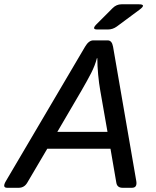

<svg xmlns="http://www.w3.org/2000/svg" viewBox="-57 -892 741 912"><path d="M404.3 -752Q376.5 -752 402.3 -777.8L478 -853.5Q496.1 -871.6 520 -871.6H602.5Q640.1 -871.6 606 -846.2L498 -766.1Q478.5 -752 456.1 -752ZM-22.9 0Q-47.9 0 -28.8 -32.2L347.2 -670.4Q364.7 -700.2 386.2 -700.2H454.6Q474.6 -700.2 480 -670.4L590.3 -32.2Q595.7 0 569.8 0H525.4Q499.5 0 495.6 -23.9L467.8 -185.5H167.5L72.3 -23.9Q58.1 0 31.7 0ZM215.3 -265.6H453.6L419.4 -460.9Q413.1 -496.1 409.2 -537.8Q405.3 -579.6 405.3 -615.7H403.3Q394.5 -581.1 376 -544.9Q357.4 -508.8 329.6 -460.9Z"/></svg>

Font: Istok Web
Style: Italic
Weight: 400
Italic angle: -13°
Designer: Andrey V. Panov
Foundry: Andrey V. Panov
Version: Version 1.0.2g